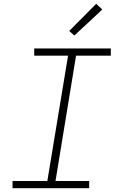

<svg xmlns="http://www.w3.org/2000/svg" viewBox="-20 -990 640 1010"><path d="M46 0V-38H229L338 -697H160V-735H563V-697H380L272 -38H449V0ZM371 -803 344 -827 486 -970 518 -940Z"/></svg>

Font: Iosevka Curly Slab XLtEx
Style: Italic
Weight: 200
Width: 7
Italic angle: -9°
Monospace: yes
Designer: Belleve Invis
Foundry: Belleve Invis
Version: Version 11.1.0; ttfautohint (v1.8.3)